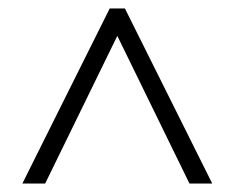

<svg xmlns="http://www.w3.org/2000/svg" viewBox="-20 -737 555 455"><path d="M33 -302H87L258 -652L429 -302H483L276 -717H240Z"/></svg>

Font: Noto Sans Ethiopic SemiCondensed Light
Style: Regular
Weight: 300
Width: 4
Designer: Monotype Design Team
Foundry: Monotype Imaging Inc.
Version: Version 2.102